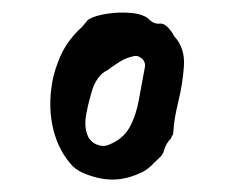

<svg xmlns="http://www.w3.org/2000/svg" viewBox="-20 -677 376 309"><path d="M261 -618Q278 -599 276 -570.5Q274 -542 267 -513.5Q260 -485 259 -465Q259 -461 257.5 -459Q256 -457 255 -454Q247 -446 244 -435Q242 -428 237.5 -424Q233 -420 228 -415Q221 -407 211 -401Q185 -388 161.5 -388Q138 -388 113 -399Q100 -405 93 -414Q71 -440 64 -477Q57 -514 66 -554Q72 -577 81 -594.5Q90 -612 106 -628Q112 -633 116.5 -639Q121 -645 123 -646Q133 -652 153 -655Q173 -658 192.5 -656Q212 -654 221 -645Q228 -638 237.5 -639Q247 -640 258 -623Q260 -619 261 -618ZM213 -568Q215 -577 208 -583Q201 -589 193 -586Q183 -584 172.5 -577.5Q162 -571 153 -564Q144 -560 138 -551.5Q132 -543 129 -534Q123 -515 119 -494.5Q115 -474 121 -459Q125 -449 135.5 -444.5Q146 -440 155 -444Q178 -453 188.5 -472Q199 -491 203.5 -516.5Q208 -542 213 -568Z"/></svg>

Font: Slackside One
Style: Regular
Weight: 400
Version: Version 1.000